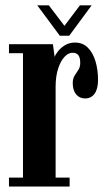

<svg xmlns="http://www.w3.org/2000/svg" viewBox="-20 -686 394 706"><path d="M13 0V-33H64.5V-490.5H13V-523.5H174.5L181 -476.5Q183 -484 192.8 -496.8Q202.5 -509.5 218.5 -519.5Q234.5 -529.5 255.5 -529.5Q284 -529.5 302.8 -511Q321.5 -492.5 331 -461Q340.5 -429.5 340.5 -392Q340.5 -359 327.8 -341.5Q315 -324 293 -324Q272.5 -324 260 -339Q247.5 -354 247.5 -380Q247.5 -397.5 254.5 -408.2Q261.5 -419 268.2 -429.2Q275 -439.5 275 -455Q275 -474 268.2 -483Q261.5 -492 246.5 -492Q231.5 -492 217.2 -477Q203 -462 193.8 -433.8Q184.5 -405.5 184.5 -366.5V-33H236V0ZM200 -554.5 117 -666.5H159.5L217 -591L274 -666.5H317L234.5 -554.5Z"/></svg>

Font: Imbue 24pt
Style: Bold
Weight: 700
Designer: Tyler Finck
Foundry: Etcetera Type Company
Version: Version 1.102